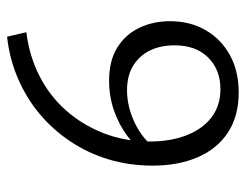

<svg xmlns="http://www.w3.org/2000/svg" viewBox="-98 -608 712 557"><g transform="rotate(-90 258.5 -330.0)"><path d="M302 -370Q361 -370 399 -346Q437 -322 456 -282Q475 -242 475 -193Q475 -135 449 -90Q423 -45 376.5 -19.5Q330 6 268 6Q200 6 152.5 -25Q105 -56 80.5 -112.5Q56 -169 56 -244Q56 -311 74 -371Q92 -431 126 -482Q160 -533 206 -571.5Q252 -610 309 -634.5Q366 -659 430 -666L443 -610Q376 -602 318 -573Q260 -544 217.5 -496.5Q175 -449 150.5 -387Q126 -325 126 -252Q126 -192 144 -145.5Q162 -99 196 -73Q230 -47 278 -47Q334 -47 369.5 -82.5Q405 -118 405 -180Q405 -220 390.5 -250.5Q376 -281 347 -299.5Q318 -318 274 -318Q227 -318 179 -295Q131 -272 101 -230L86 -262Q110 -293 142 -317Q174 -341 215 -355.5Q256 -370 302 -370Z"/></g></svg>

Font: Ysabeau Office
Style: Regular
Weight: 400
Designer: Christian Thalmann (Catharsis Fonts)
Version: Version 2.001;gftools[0.9.30]; featfreeze: tnum,lnum,ss02